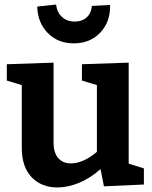

<svg xmlns="http://www.w3.org/2000/svg" viewBox="-20 -814 671 846"><path d="M547 -93 614 -72V-1L438 7L423 -69Q378 -29 328.5 -8.5Q279 12 233 12Q163 12 119.5 -33Q76 -78 76 -163V-439L10 -459V-531L216 -538V-186Q216 -141 236.5 -117.5Q257 -94 293 -94Q319 -94 348.5 -107Q378 -120 407 -145V-439L341 -459V-531L547 -538ZM144 -785 227 -794Q231 -760 253 -739.5Q275 -719 309 -719Q342 -719 362 -737.5Q382 -756 385 -788L465 -792Q467 -718 422 -670.5Q377 -623 305 -623Q235 -623 190.5 -668.5Q146 -714 144 -785Z"/></svg>

Font: Bitter Pro
Style: Bold
Weight: 700
Designer: Sol Matas, and Bitter project Authors
Foundry: Sol Matas
Version: Version 1.010